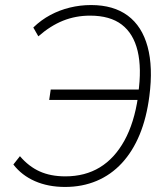

<svg xmlns="http://www.w3.org/2000/svg" viewBox="-20 -733 667 761"><path d="M238 8Q171 8 118.5 -15Q66 -38 33 -81L59 -114Q94 -73 137.5 -53.5Q181 -34 239 -34Q317 -34 375.5 -69.5Q434 -105 473 -175.5Q512 -246 527 -349L542 -337H175L181 -378H547L528 -363Q542 -462 525.5 -531Q509 -600 462.5 -635.5Q416 -671 337 -671Q280 -671 230 -651Q180 -631 132 -589L112 -624Q143 -654 179.5 -673.5Q216 -693 257 -703Q298 -713 341 -713Q430 -713 486.5 -671Q543 -629 565 -548Q587 -467 572 -352Q561 -266 533.5 -199.5Q506 -133 463 -86.5Q420 -40 363 -16Q306 8 238 8Z"/></svg>

Font: Nunito Sans 10pt SemiCondensed ExtraLight
Style: Italic
Weight: 250
Width: 4
Italic angle: -9°
Designer: Vernon Adams
Foundry: Vernon Adams
Version: Version 3.101;gftools[0.9.27]